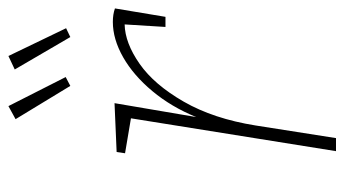

<svg xmlns="http://www.w3.org/2000/svg" viewBox="-201 -617 818 456"><g transform="rotate(-90 208.0 -389.0)"><path d="M416 -525 396 -405H372L378 -502Q334 -501 284.5 -466.5Q235 -432 194.5 -361.5Q154 -291 138 -191L108 0H77L155 -487L72 -501L75 -521L191 -526L158 -332Q182 -391 219.5 -436Q257 -481 300 -505.5Q343 -530 384 -530Q402 -530 416 -525ZM253 -642 232 -631 153 -761 184 -778ZM369 -641 348 -631 271 -763 303 -778Z"/></g></svg>

Font: Bitter Pro ExtraLight
Style: Italic
Weight: 275
Italic angle: -9°
Designer: Sol Matas, and Bitter project Authors
Foundry: Sol Matas
Version: Version 1.010